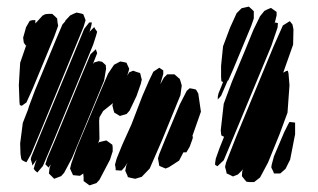

<svg xmlns="http://www.w3.org/2000/svg" viewBox="-20 -546 961 581"><path d="M740 -467 686 -337 671 -303 669 -302 649 -256 639 -245V-253L641 -263L650 -285L655 -298L650 -300L649 -313V-347L655 -406L676 -462L696 -506L711 -521L724 -524L733 -526L742 -518L748 -512V-501V-490ZM801 -407 686 -130 657 -61 638 -43 631 -47V-53L633 -66L644 -97L658 -132L650 -136L649 -141L648 -152L657 -232L682 -299L720 -390L747 -456L767 -497L780 -513L790 -518L800 -522L810 -515L817 -510V-499L811 -475L813 -478L821 -476L820 -463ZM233 -465 105 -154 74 -80 64 -62 60 -55 53 -58 46 -62 44 -67 42 -80 41 -112 49 -174 65 -215 68 -225 86 -273 151 -430 169 -472 177 -481 178 -484 192 -499 202 -504 212 -508 226 -505 232 -503 234 -498 239 -485ZM144 -435 79 -278 60 -236 46 -226 40 -228 39 -236 37 -289 41 -356 60 -411 58 -408 52 -417 50 -432 59 -464 70 -483 78 -485H87V-477V-474V-475L109 -499L117 -503L127 -504H138L147 -496L153 -490L154 -479L156 -468ZM856 -288 850 -205 826 -140 791 -54 767 -9 758 -2 749 5H737L726 4L719 -4L712 -13L713 -27L716 -36L714 -32L700 -18L685 -12L673 -18L666 -21L664 -30L661 -41L664 -54L695 -133L808 -406L836 -469L857 -482L865 -472L868 -457L867 -411L837 -326L846 -331L851 -332L853 -324ZM262 -411 140 -115 110 -44 93 -24 87 -29 82 -35 86 -50 91 -63 78 -45 77 -51 73 -64 75 -72 106 -148 199 -372 235 -459 250 -478H258L256 -467L250 -446L252 -451L265 -464L269 -457L274 -450L271 -439ZM295 -302 198 -68 174 -23 165 -13 157 -10 144 -5 134 -15 128 -21 130 -38 134 -49 127 -39 117 -49 119 -54 123 -67 146 -121 227 -318 254 -382 270 -397 274 -385 261 -352 265 -357 279 -361 289 -359 300 -349 301 -338ZM313 -63 281 -2 272 8 257 13 251 15 240 7 233 2V-9L232 -20V-21L222 -14L211 -15L201 -16L195 -29L192 -36L196 -52L213 -100L285 -272L307 -323L325 -350L344 -360L355 -358L363 -356L365 -351L371 -338L369 -330L365 -317L371 -327L383 -332L394 -328L404 -325L407 -313L409 -305L406 -292L393 -255L372 -211L363 -201L349 -197L343 -195L333 -201L326 -205L324 -211L320 -227L322 -234L292 -210L285 -198L281 -191L280 -180L281 -125L277 -112L280 -116L297 -120L302 -121L313 -113L320 -108L321 -100V-88ZM526 -258 470 -121 433 -36 409 -11 396 -7 389 -5 375 -8 367 -10 365 -16 359 -29 362 -45 366 -54 357 -40 348 -30H342L330 -31V-37L328 -48L333 -66L350 -108L378 -170L411 -256L431 -302L444 -329L462 -341L474 -333V-322L465 -291L476 -311L486 -321H497H508L516 -314L524 -307L527 -298L530 -287ZM554 -102 544 -85H539H535L522 -60L491 -40L481 -36L467 -42L462 -44L461 -50L458 -67L462 -80L479 -122L524 -230L545 -271L554 -279L565 -277L573 -275L580 -263L588 -208L562 -134L564 -132L562 -124ZM873 -140 858 -63 844 -35 828 -21H815H809L807 -27L801 -39L802 -47L809 -73L840 -146L852 -170L856 -177L865 -176L873 -175V-167Z"/></svg>

Font: Rubik Marker Hatch
Style: Regular
Weight: 400
Designer: Hubert and Fischer, NaN
Foundry: Hubert & Fischer, NaN
Version: Version 2.200